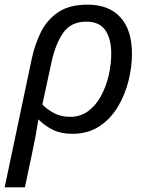

<svg xmlns="http://www.w3.org/2000/svg" viewBox="-42 -565 635 825"><path d="M-22 240 95 -315Q108 -375 134 -427.5Q160 -480 208 -512.5Q256 -545 334 -545Q426 -545 475.5 -490.5Q525 -436 525 -334Q525 -277 510 -217Q495 -157 464 -105.5Q433 -54 384.5 -22Q336 10 269 10Q220 10 185.5 -7Q151 -24 123 -52Q117 -13 110.5 21.5Q104 56 95 98L65 240ZM260 -63Q304 -63 337 -87.5Q370 -112 392 -152.5Q414 -193 425 -241Q436 -289 436 -335Q436 -398 410.5 -435Q385 -472 329 -472Q263 -472 229.5 -424Q196 -376 179 -296L140 -116Q160 -95 190 -79Q220 -63 260 -63Z"/></svg>

Font: Noto Sans IKEA
Style: Italic
Weight: 400
Italic angle: -12°
Designer: Monotype Design Team
Foundry: Monotype Imaging Inc.
Version: Version 2.001